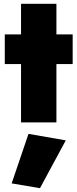

<svg xmlns="http://www.w3.org/2000/svg" viewBox="-20 -640 405 1004"><path d="M5 -460V-305H360V-460ZM90 -620V0H275V-620ZM129 60 41 319 189 344 324 94Z"/></svg>

Font: Jost Black
Style: Regular
Weight: 900
Version: Version 3.710